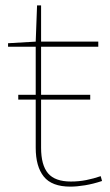

<svg xmlns="http://www.w3.org/2000/svg" viewBox="-20 -685 408 715"><path d="M133 -314V-135Q133 -70 159 -39.5Q185 -9 244 -9Q274 -9 301.5 -14.5Q329 -20 355 -29L360 -11Q327 0 296.5 5Q266 10 242 10Q173 10 143 -27.5Q113 -65 113 -135V-314H48V-332H113V-511H10V-524L113 -530L118 -665H133V-530H346V-511H133V-332H316V-314Z"/></svg>

Font: Georama Thin
Style: Regular
Weight: 100
Designer: Jean-Baptiste Levee
Foundry: Production Type
Version: Version 1.000